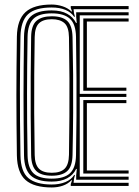

<svg xmlns="http://www.w3.org/2000/svg" viewBox="-20 -827 620 854"><path d="M210.1 6.8Q131.1 6.8 93.8 -26.2Q56.5 -59.2 55.1 -135.6Q54.1 -211.2 53.5 -276.1Q52.9 -341.1 52.9 -402.2Q52.9 -463.4 53.5 -527.1Q54.1 -590.9 55.1 -664.1Q56.5 -739.5 93.4 -773.1Q130.4 -806.8 209.8 -806.8Q234.3 -806.8 257.8 -799.2Q281.3 -791.7 297.7 -776.1H300.6L294.7 -791.4V-800H552.1V-786.2H307.3L309 -768.8L313.5 -752.5H309.6Q296.4 -772.5 270.8 -783.1Q245.2 -793.7 209.8 -793.7Q136.5 -793.7 104.4 -763.4Q72.4 -733.1 71 -663.7Q69.9 -603.5 69.3 -545.5Q68.6 -487.5 68.6 -425.7Q68.5 -363.9 69 -293Q69.5 -222.1 71 -136Q72.1 -63.9 106 -35.1Q140 -6.3 209.8 -6.3Q244.7 -6.3 271 -17.3Q297.3 -28.4 310 -48.8H313.5L309.3 -32.3L307.3 -13.8H552.1V0H294.7V-8.6L300.6 -25.1H297.7Q281.5 -8.6 258.8 -0.9Q236.1 6.8 210.1 6.8ZM209.8 -19.3Q145.2 -19.3 116.6 -46.4Q87.9 -73.5 86.8 -136Q85.8 -211.2 85.2 -276.1Q84.6 -341 84.6 -402.2Q84.6 -463.3 85.2 -527.1Q85.8 -590.8 86.8 -663.7Q87.9 -726.4 116.4 -753.5Q145 -780.7 209.8 -780.7Q252.1 -780.7 279 -765.5Q305.8 -750.4 318.2 -725H321.3L318.9 -751.8V-772.5H552.1V-758.7H334.7V-409.5H542.1V-395.7H334.7V-41.3H552.1V-27.5H318.9V-48.2L321.6 -75.5H318.5Q306.2 -49 278.9 -34.2Q251.6 -19.3 209.8 -19.3ZM209.8 -32.4Q265.8 -32.4 291.5 -56.6Q317.1 -80.7 318.1 -136.5Q319.7 -225 320.2 -308.6Q320.6 -392.2 320.2 -478.9Q319.8 -565.7 318.1 -662.8Q317.1 -720.3 290.6 -744Q264.1 -767.6 209.8 -767.6Q153.4 -767.6 128.6 -743.4Q103.7 -719.3 102.6 -663.4Q101.5 -598.6 100.9 -536.1Q100.2 -473.7 100.2 -410.3Q100.1 -346.8 100.7 -279.1Q101.4 -211.4 102.6 -136.4Q103.7 -80.9 128.6 -56.6Q153.4 -32.4 209.8 -32.4ZM210.5 -45.4Q162.9 -45.4 141.1 -66.7Q119.3 -88 118.5 -137.4Q117 -224.1 116.5 -310.3Q115.9 -396.5 116.5 -484.3Q117 -572.1 118.5 -662.9Q119.3 -714.5 142.5 -734.5Q165.6 -754.6 210.5 -754.6Q257 -754.6 279.2 -733.8Q301.4 -713 302.6 -662.7Q304.5 -577.5 305.2 -494.7Q305.9 -411.9 305.3 -324.4Q304.8 -236.8 302.6 -137.3Q301.5 -86.3 278.9 -65.9Q256.2 -45.4 210.5 -45.4ZM210.5 -58.5Q249.4 -58.5 267.7 -76.8Q286 -95.1 286.8 -138.4Q288.2 -226 288.7 -308.7Q289.3 -391.4 288.9 -477.6Q288.5 -563.8 286.8 -661.3Q286 -707.1 266.5 -724.3Q247 -741.5 210.5 -741.5Q172.5 -741.5 153.8 -723.9Q135.1 -706.2 134.3 -662.4Q133 -579.2 132.3 -496.2Q131.7 -413.2 132.1 -325Q132.5 -236.7 134.3 -137.4Q135.1 -95.1 153.2 -76.8Q171.2 -58.5 210.5 -58.5ZM350.5 -55.1V-381.9H542.1V-368.2H366.4V-68.8H552.1V-55.1ZM350.5 -423.3V-744.9H552.1V-731.2H366.4V-437H542.1V-423.3Z"/></svg>

Font: Big Shoulders Inline Text Thin
Style: Regular
Weight: 100
Designer: Patric King
Foundry: XO Type Co
Version: Version 2.002